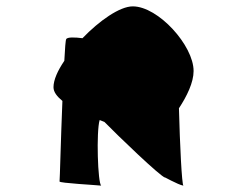

<svg xmlns="http://www.w3.org/2000/svg" viewBox="-20 -891 781 603"><path d="M148 -617C148 -602 159 -588 176 -574C171 -455 168 -325 167 -321C166 -316 281 -310 298 -308C287 -314 282 -479 293 -514L308 -508C348 -467 485 -335 499 -333C488 -340 540 -310 556 -308C551 -312 545 -436 542 -551C567 -589 588 -632 588 -668C588 -748 477 -871 397 -871C356 -871 292 -826 239 -771C216 -774 191 -775 188 -768C186 -766 184 -739 182 -700C161 -669 148 -640 148 -617Z"/></svg>

Font: Ampere
Style: Regular
Weight: 400
Version: Version 1